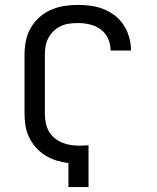

<svg xmlns="http://www.w3.org/2000/svg" viewBox="-20 -763 640 783"><path d="M259 0V-98Q234 -101 210 -108.5Q186 -116 165 -129Q144 -142 127 -161Q110 -180 99 -202.5Q88 -225 84 -249.5Q80 -274 80 -299V-540Q80 -568 85.5 -596Q91 -624 105 -648.5Q119 -673 140 -692Q161 -711 187 -722.5Q213 -734 241 -738.5Q269 -743 297 -743Q324 -743 350.5 -739.5Q377 -736 402 -726Q427 -716 448.5 -699.5Q470 -683 484.5 -660.5Q499 -638 506.5 -612Q514 -586 514 -560Q514 -559 514 -558Q514 -557 514 -557H431Q431 -557 431 -557.5Q431 -558 431 -558Q431 -583 420.5 -606Q410 -629 390 -643.5Q370 -658 346 -663.5Q322 -669 297 -669Q280 -669 262 -666.5Q244 -664 228 -656.5Q212 -649 199 -636.5Q186 -624 177.5 -608.5Q169 -593 166 -575.5Q163 -558 163 -540V-299Q163 -281 166.5 -262.5Q170 -244 179 -228Q188 -212 202.5 -200Q217 -188 234 -181Q251 -174 269.5 -171.5Q288 -169 306 -169Q315 -169 324 -169.5Q333 -170 341 -171V0Z"/></svg>

Font: Iosevka Meiseki Sans
Style: Regular
Weight: 400
Monospace: yes
Designer: Belleve Invis
Foundry: Belleve Invis
Version: Version 11.2.6; ttfautohint (v1.8.4)